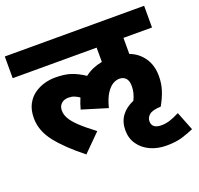

<svg xmlns="http://www.w3.org/2000/svg" viewBox="-128 -763 1061 1023"><g transform="rotate(-20 402.5 -251.5)"><path d="M469 -32Q469 -80 493.5 -113.5Q518 -147 563 -166Q582 -204 582 -242Q582 -273 568.5 -287.5Q555 -302 532 -302Q515 -302 496 -291.5Q477 -281 458.5 -253Q440 -225 427 -174L283 -218Q292 -251 304 -279Q291 -288 276.5 -294Q262 -300 244 -300Q217 -300 202 -285.5Q187 -271 187 -247Q187 -224 200 -201Q213 -178 243.5 -149Q274 -120 327 -80L230 17Q135 -58 84 -123Q33 -188 33 -259Q33 -306 50 -338Q67 -370 94 -389Q121 -408 152 -416.5Q183 -425 213 -425Q266 -425 302 -413Q338 -401 377 -375Q418 -407 476 -418V-499H0V-622H790V-499H628V-408Q678 -389 707 -346.5Q736 -304 736 -244Q736 -201 724 -164Q712 -127 690 -88V-87Q641 -85 623.5 -69.5Q606 -54 606 -34Q606 8 660 8Q683 8 706 1Q729 -6 763 -23L805 83Q776 96 739 107.5Q702 119 649 119Q597 119 556.5 100Q516 81 492.5 47Q469 13 469 -32Z"/></g></svg>

Font: Noto Sans ExtraBold
Style: Italic
Weight: 800
Italic angle: -12°
Designer: Monotype Design Team
Foundry: Monotype Imaging Inc.
Version: Version 2.013; ttfautohint (v1.8.4.7-5d5b)